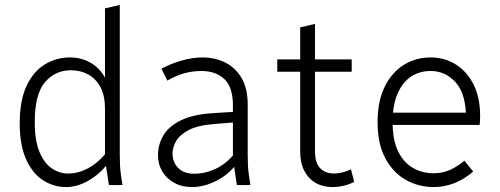

<svg xmlns="http://www.w3.org/2000/svg" viewBox="-20 -751 2028 779"><path d="M60 -250Q60 -344 88 -403Q116 -462 162.5 -490Q209 -518 264 -518Q309 -518 346.5 -497Q384 -476 406 -436V-717L466 -731V-122Q466 -97 467 -79Q468 -61 471 -39L477 0H422L410 -78Q380 -41 336 -16.5Q292 8 248 8Q197 8 154 -20Q111 -48 85.5 -105.5Q60 -163 60 -250ZM121 -255Q121 -181 140 -135Q159 -89 190 -68Q221 -47 256 -47Q297 -47 336 -67.5Q375 -88 406 -125V-310Q406 -362 388 -396.5Q370 -431 338.5 -448.5Q307 -466 268 -466Q204 -466 162.5 -417.5Q121 -369 121 -255Z M621 -121Q621 -164 642.5 -201Q664 -238 713.5 -262.5Q763 -287 845 -292L925 -297V-324Q925 -398 890 -430.5Q855 -463 797 -463Q761 -463 727 -453.5Q693 -444 659 -424L635 -472Q671 -492 716 -505Q761 -518 801 -518Q854 -518 895.5 -496.5Q937 -475 961 -433Q985 -391 985 -327V-122Q985 -97 986 -79Q987 -61 990 -39L996 0H941L930 -74Q899 -37 852 -14.5Q805 8 759 8Q718 8 686.5 -9.5Q655 -27 638 -56Q621 -85 621 -121ZM680 -128Q680 -93 703 -69.5Q726 -46 769 -46Q810 -46 851.5 -64.5Q893 -83 925 -120V-254L852 -248Q783 -243 746 -223.5Q709 -204 694.5 -178.5Q680 -153 680 -128Z M1105 -460V-510H1198V-640L1258 -654V-510H1407V-460H1258V-138Q1258 -89 1279.5 -68Q1301 -47 1335 -47Q1350 -47 1367.5 -51Q1385 -55 1404 -64L1417 -13Q1398 -3 1374.5 2.5Q1351 8 1329 8Q1290 8 1260.5 -9Q1231 -26 1214.5 -58Q1198 -90 1198 -135V-460Z M1512 -255Q1512 -340 1540.5 -398.5Q1569 -457 1618 -487.5Q1667 -518 1727 -518Q1783 -518 1828.5 -490Q1874 -462 1901 -409Q1928 -356 1928 -280Q1928 -270 1927.5 -261Q1927 -252 1926 -244H1556V-294H1884L1871 -270Q1871 -369 1829.5 -416Q1788 -463 1727 -463Q1682 -463 1647.5 -440Q1613 -417 1593 -371Q1573 -325 1573 -255Q1573 -183 1595 -137.5Q1617 -92 1655 -70Q1693 -48 1739 -48Q1776 -48 1806.5 -62Q1837 -76 1864 -99L1900 -55Q1864 -24 1823.5 -8Q1783 8 1740 8Q1678 8 1626 -21.5Q1574 -51 1543 -109.5Q1512 -168 1512 -255Z"/></svg>

Font: Radio Canada Light
Style: Regular
Weight: 300
Designer: Charles Daoud, Etienne Aubert Bonn, Alexandre Saumier Demers, Jacques Le Bailly
Foundry: Radio-Canada
Version: Version 2.104;gftools[0.9.28.dev5+ged2979d]